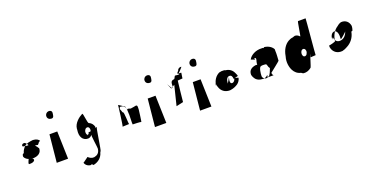

<svg xmlns="http://www.w3.org/2000/svg" viewBox="-28 -1573 5134 2641"><g transform="rotate(-20 2539.5 -252.5)"><path d="M185 -113C219 -111 252 -116 266 -140C271 -169 244 -171 219 -176C183 -185 149 -207 140 -240C140 -249 143 -258 147 -270C155 -273 163 -279 167 -284C175 -317 196 -345 217 -366C249 -395 293 -401 344 -407C391 -405 426 -385 434 -361C431 -363 421 -353 415 -355C409 -344 400 -333 387 -320C347 -325 303 -338 268 -346C263 -376 245 -397 222 -409C199 -411 181 -403 179 -382C178 -370 194 -367 210 -366C220 -364 229 -363 241 -361C258 -362 277 -362 294 -361C322 -352 345 -336 358 -311C367 -303 373 -294 378 -282C381 -280 384 -277 387 -275C391 -203 331 -172 267 -170C261 -170 255 -169 250 -170C201 -173 166 -203 157 -234C156 -243 159 -253 163 -262C164 -261 246 -284 247 -283C247 -258 154 -113 185 -113Z M712 0 700 -403H586L546 0ZM689 -596C723 -596 723 -634 727 -662C731 -691 711 -708 682 -706C654 -704 630 -681 630 -649C630 -617 654 -596 689 -596Z M1126 -204C1114 -204 1148 5 1144 11C1136 73 1102 95 1057 104C1019 107 992 89 971 69C966 70 898 125 892 125C905 170 948 192 991 190C988 187 985 183 983 179C1002 178 1001 205 1018 200C1082 186 1139 144 1158 71C1161 66 1165 61 1167 56C1177 59 1221 -273 1232 -273C1232 -273 1161 -275 1171 -278C1181 -281 1184 -254 1193 -261C1202 -268 1209 -276 1214 -286C1204 -320 1184 -348 1150 -362C1127 -362 1123 -523 1104 -513C1050 -485 975 -425 967 -348C967 -344 965 -332 966 -329C958 -282 964 -242 980 -214C996 -186 1026 -165 1066 -166C1094 -167 1114 -181 1126 -204ZM1137 -262C1126 -222 1099 -268 1099 -234C1092 -219 1080 -211 1061 -213C1067 -215 1072 -216 1078 -216C1077 -216 1075 -216 1074 -218C1059 -229 1057 -258 1064 -293L1057 -233C1058 -279 1074 -319 1111 -315C1132 -311 1139 -290 1137 -262Z M1644 -424C1677 -424 1706 -389 1706 -352C1707 -337 1708 -320 1708 -303C1713 -305 1703 -139 1708 -139C1717 -139 1827 -136 1831 -130C1835 -123 1857 -309 1856 -298C1857 -308 1857 -312 1857 -321C1863 -400 1827 -352 1754 -356C1754 -356 1783 -356 1770 -354C1743 -349 1725 -376 1705 -357L1695 -405L1611 -460C1613 -481 1575 -145 1566 -157C1565 -158 1666 -160 1664 -161C1655 -170 1658 -340 1640 -340C1629 -340 1623 -396 1614 -391C1616 -420 1625 -432 1644 -424Z M2150 0 2138 -403H2024L1984 0ZM2127 -596C2161 -596 2161 -634 2165 -662C2169 -691 2149 -708 2120 -706C2092 -704 2068 -681 2068 -649C2068 -617 2092 -596 2127 -596Z M2606 -657C2620 -656 2531 -574 2536 -573L2548 -563C2538 -566 2509 -569 2486 -571C2478 -572 2465 -530 2457 -529C2401 -525 2406 -491 2403 -435L2386 -421L2342 -497L2375 -422L2432 -456L2361 -168L2464 -191C2464 -196 2495 -490 2497 -494C2498 -496 2567 -497 2568 -499C2569 -500 2578 -578 2580 -579C2583 -581 2521 -582 2525 -583C2526 -583 2530 -600 2531 -600C2538 -607 2544 -614 2548 -618C2556 -646 2577 -659 2606 -657Z M2810 0 2798 -403H2684L2644 0ZM2787 -596C2821 -596 2821 -634 2825 -662C2829 -691 2809 -708 2780 -706C2752 -704 2728 -681 2728 -649C2728 -617 2752 -596 2787 -596Z M3175 -298C3175 -298 3133 -221 3130 -219C3132 -268 3147 -312 3187 -311C3215 -310 3226 -288 3227 -253C3227 -253 3300 -271 3296 -272C3292 -289 3284 -306 3276 -322C3259 -362 3220 -397 3164 -402C3158 -404 3152 -406 3146 -409C3119 -412 3094 -410 3071 -403C3017 -377 2977 -322 2969 -249C2967 -252 2967 -256 2967 -260C2968 -269 2970 -273 2973 -280C2973 -260 2977 -241 2985 -223C3003 -163 3053 -121 3127 -122C3132 -123 3136 -123 3141 -124C3180 -129 3218 -146 3247 -166C3271 -185 3290 -212 3296 -244C3303 -245 3238 -261 3238 -261C3233 -230 3218 -209 3192 -205C3157 -204 3159 -248 3175 -298Z M3743 -153C3744 -135 3750 -122 3761 -110C3764 -113 3767 -110 3770 -112H3675C3677 -122 3677 -132 3680 -144L3681 -147C3666 -130 3645 -116 3620 -113C3610 -113 3601 -114 3590 -116C3540 -119 3504 -146 3487 -182C3479 -195 3475 -209 3472 -224C3471 -293 3521 -320 3581 -327C3577 -326 3601 -325 3598 -323C3598 -334 3602 -358 3604 -367C3616 -399 3616 -419 3602 -423C3592 -427 3588 -420 3597 -400C3577 -408 3557 -415 3539 -422C3556 -455 3586 -478 3616 -493C3650 -510 3691 -519 3735 -516C3744 -516 3751 -518 3757 -510L3772 -520C3832 -512 3874 -485 3898 -444C3899 -435 3899 -421 3898 -410C3901 -389 3895 -301 3893 -276C3894 -272 3743 -153 3743 -153ZM3601 -153C3607 -115 3653 -91 3688 -119C3712 -121 3737 -197 3747 -223C3742 -225 3739 -240 3734 -241C3730 -258 3724 -274 3717 -289C3701 -292 3684 -293 3668 -293C3658 -293 3649 -292 3640 -289C3612 -285 3600 -190 3601 -153Z M4273 -34C4280 -34 4335 -221 4335 -221C4333 -216 4327 -173 4323 -168C4318 -171 4405 -173 4399 -174C4396 -175 4445 -697 4442 -697H4331C4323 -697 4295 -490 4288 -487C4272 -507 4251 -520 4222 -522C4211 -519 4199 -516 4188 -511C4164 -509 4142 -501 4121 -489C4062 -456 4021 -389 4007 -306C4006 -304 4005 -298 4005 -297C3982 -223 3996 -145 4022 -96C4043 -56 4078 -24 4128 -14C4136 -6 4147 0 4159 4C4205 8 4241 -8 4273 -34ZM4298 -256C4288 -216 4292 -285 4293 -248C4290 -229 4279 -214 4261 -210C4224 -206 4220 -247 4228 -292L4222 -229C4221 -274 4234 -316 4271 -312C4292 -308 4301 -285 4298 -256Z M4715 -263C4714 -255 4621 -230 4620 -237C4615 -219 4617 -203 4623 -188C4641 -133 4690 -94 4765 -101C4792 -107 4818 -118 4843 -133C4905 -165 4957 -227 4971 -309C4977 -311 4983 -317 4990 -317C4999 -342 5003 -364 5003 -383C4993 -444 4949 -486 4882 -481C4862 -476 4841 -465 4821 -447C4767 -413 4724 -349 4715 -263ZM4799 -263C4798 -250 4908 -348 4896 -348C4878 -296 4844 -249 4789 -245C4733 -240 4710 -279 4706 -323C4697 -315 4691 -310 4686 -299C4690 -349 4712 -394 4756 -393C4796 -383 4805 -327 4799 -263Z"/></g></svg>

Font: Ugly Stick
Style: It
Weight: 400
Designer: Stig
Foundry: Cannot Into Space Fonts
Version: Version 0.99